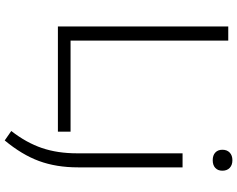

<svg xmlns="http://www.w3.org/2000/svg" viewBox="-118 -680 1029 834"><g transform="rotate(90 397.0 -263.5)"><path d="M95.5 0V-740H157V-55H552.5V0ZM549.5 202.5Q600.5 137 623.5 69.2Q646.5 1.5 646.5 -84V-541.5H707.5V-87.5Q707.5 7 680 81.8Q652.5 156.5 590.5 231ZM631 -714.5Q631 -734.5 643.2 -746.2Q655.5 -758 676.5 -758Q697.5 -758 709.8 -746.2Q722 -734.5 722 -714.5Q722 -695 710 -683.8Q698 -672.5 676.5 -672.5Q655 -672.5 643 -683.8Q631 -695 631 -714.5Z"/></g></svg>

Font: Encode Sans Semi Expanded Light
Style: Regular
Weight: 300
Width: 6
Designer: Multiple Designers
Foundry: Impallari Type
Version: Version 2.000